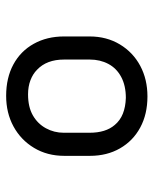

<svg xmlns="http://www.w3.org/2000/svg" viewBox="44 -846 511 640"><g transform="rotate(90 300.0 -525.5)"><path d="M301 -761Q360 -761 404.5 -737Q449 -713 474 -669.5Q499 -626 499 -569V-484Q499 -427 472.5 -383Q446 -339 401 -314.5Q356 -290 299 -290Q239 -290 194.5 -314Q150 -338 125.5 -382Q101 -426 101 -483V-568Q101 -625 127.5 -669Q154 -713 199 -737Q244 -761 301 -761ZM306 -689Q265 -689 236 -673.5Q207 -658 192.5 -630.5Q178 -603 178 -569V-483Q178 -454 186.5 -431.5Q195 -409 212 -393Q226 -379 247 -371Q268 -363 294 -363Q336 -363 364 -379Q392 -395 407 -422.5Q422 -450 422 -482V-568Q422 -595 415.5 -616Q409 -637 396 -652Q381 -670 358.5 -679Q336 -688 306 -689Z"/></g></svg>

Font: Rec Mono Linear
Style: Regular
Weight: 400
Monospace: yes
Version: Version 1.085; ttfautohint (v1.8.4.7-5d5b)